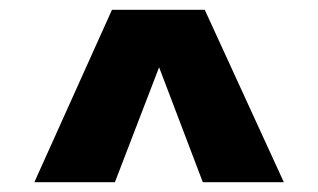

<svg xmlns="http://www.w3.org/2000/svg" viewBox="-20 -686 647 391"><path d="M50 -315 208 -666H397L558 -315H393L304 -549L214 -315Z"/></svg>

Font: Cairo Play Black
Style: Regular
Weight: 900
Version: Version 3.119